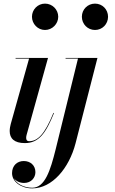

<svg xmlns="http://www.w3.org/2000/svg" viewBox="-20 -780 633 1060"><path d="M156.5 -687.5C156.5 -648.5 188 -614.5 228.5 -614.5C269 -614.5 301.5 -648.5 301.5 -687.5C301.5 -727 269 -760 228.5 -760C188 -760 156.5 -727 156.5 -687.5ZM432 -687.5C432 -647 464 -614.5 504.5 -614.5C545 -614.5 576.5 -647 576.5 -687.5C576.5 -728 545 -760 504.5 -760C464 -760 432 -728 432 -687.5ZM278 -155.5 275 -157C226.5 -37 187 -0.5 141 -0.5C128.5 -0.5 124.5 -8.5 124.5 -18.5C124.5 -23 125 -28.5 126.5 -34L245 -460H66V-456.5H140.5L39.5 -96C36.5 -85 33.5 -70 33.5 -56.5C33.5 -16 58.5 10 117 10C193.5 10 232.5 -43 278 -155.5ZM518 -460H342V-456.5H410.5L287.5 43.5C258 162 228 256.5 158 256.5C111 256.5 71.5 235 56.5 203.5C68 220 89 230 113 230C152.5 230 175.5 201 175.5 170.5C175.5 133 148 109 111 109C75.5 109 46.5 133.5 46.5 176C46.5 223.5 96.5 260 158 260C268 260 361.5 148.5 397 11.5Z"/></svg>

Font: Bodoni* 48pt Medium
Style: Italic
Weight: 500
Italic angle: -13°
Version: Version 2.3